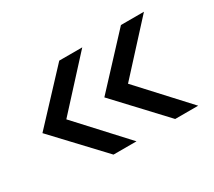

<svg xmlns="http://www.w3.org/2000/svg" viewBox="-89 -690 837 752"><g transform="rotate(-30 329.0 -314.5)"><path d="M341 -102H237L38 -314L237 -527H341L146 -314ZM620 -102H516L318 -314L516 -527H620L425 -314Z"/></g></svg>

Font: Be Vietnam Medium
Style: Regular
Weight: 500
Designer: Gabriel Lam
Foundry: TypeRant
Version: Version 4.000